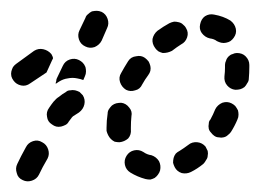

<svg xmlns="http://www.w3.org/2000/svg" viewBox="-24 -307 480 355"><path d="M54 -44Q46 -49 37 -46Q28 -43 24 -35Q14 -17 8 -4Q4 4 7 13Q9 22 18 26Q26 30 35 27Q44 24 48 16Q54 3 64 -14Q68 -22 65 -31Q62 -40 54 -44ZM210 -19Q205 -11 207 -2Q209 7 217 12Q230 20 245 24Q249 25 254 25Q258 24 262 22Q266 19 268 16Q271 12 272 8Q274 -1 270 -9Q265 -17 256 -20Q248 -21 241 -26Q233 -31 224 -29Q215 -27 210 -19ZM297 -15Q296 -11 296 -6Q297 -2 299 2Q303 10 312 13Q321 15 329 11Q341 5 352 -4Q355 -7 357 -11Q360 -15 360 -19Q361 -23 360 -28Q358 -32 356 -36Q350 -43 341 -44Q331 -45 324 -39Q316 -33 308 -28Q304 -26 301 -23Q298 -19 297 -15ZM215 -108Q209 -116 200 -117Q196 -117 191 -116Q187 -115 183 -112Q180 -109 178 -106Q175 -102 175 -97Q173 -84 173 -71Q173 -68 173 -65Q174 -61 176 -57Q178 -53 181 -50Q184 -47 188 -45Q193 -44 197 -44Q206 -45 213 -51Q219 -58 218 -68Q218 -69 218 -71Q218 -82 219 -92Q221 -101 215 -108ZM362 -69Q363 -65 366 -62Q369 -58 372 -56Q376 -53 381 -53Q385 -52 389 -53Q394 -54 397 -57Q401 -60 403 -63Q410 -74 415 -86Q417 -90 417 -95Q417 -99 416 -103Q414 -107 411 -111Q408 -114 404 -116Q396 -120 387 -117Q378 -113 374 -105Q370 -95 365 -86Q362 -83 362 -78Q361 -74 362 -69ZM111 -92Q117 -96 122 -99Q130 -105 132 -114Q134 -123 129 -131Q126 -134 123 -137Q119 -139 115 -140Q110 -141 106 -140Q101 -140 98 -137Q91 -133 85 -128Q80 -125 75 -119Q71 -114 67 -108Q61 -100 63 -91Q64 -82 72 -77Q76 -74 80 -73Q84 -72 89 -73Q93 -74 97 -76Q101 -78 103 -82Q107 -87 109 -90Q110 -91 111 -92Q111 -92 111 -92ZM254 -185Q253 -189 251 -193Q248 -197 244 -200Q237 -205 228 -203Q218 -202 213 -194Q206 -183 200 -172Q195 -164 198 -155Q201 -146 209 -141Q217 -137 226 -140Q235 -142 239 -151Q244 -160 250 -168Q253 -172 254 -176Q255 -181 254 -185ZM396 -149Q402 -142 411 -141Q416 -141 420 -142Q424 -143 428 -146Q431 -149 433 -153Q436 -157 436 -161Q437 -172 437 -183V-187Q437 -196 430 -203Q424 -209 414 -209Q410 -209 406 -207Q402 -206 399 -203Q395 -199 394 -195Q392 -191 392 -187V-182Q392 -174 391 -166Q390 -156 396 -149ZM73 -203Q72 -205 71 -207Q65 -214 56 -216Q47 -218 39 -213L6 -189Q3 -187 0 -183Q-2 -179 -3 -175Q-4 -171 -3 -166Q-2 -162 1 -158Q6 -151 15 -149Q24 -147 32 -153L62 -173L72 -195Q73 -197 74 -199Q74 -201 73 -203ZM81 -162 92 -185Q96 -194 105 -197Q114 -200 122 -196Q126 -194 129 -191Q132 -188 134 -183Q135 -179 135 -175Q135 -170 133 -166L130 -159Q125 -161 119 -162Q110 -164 101 -162Q93 -161 85 -156Q82 -154 79 -152Q79 -155 80 -157Q80 -160 81 -162ZM320 -255Q318 -259 314 -262Q311 -265 306 -266Q302 -267 298 -267Q293 -266 289 -264Q278 -258 267 -250Q260 -244 258 -235Q257 -226 263 -218Q265 -215 269 -212Q273 -210 277 -209Q282 -209 286 -210Q290 -211 294 -213Q303 -220 311 -225Q319 -229 322 -238Q325 -247 320 -255ZM134 -221Q142 -217 151 -220Q160 -224 164 -232L174 -255Q178 -263 175 -272Q172 -281 164 -285Q159 -287 155 -287Q151 -287 146 -286Q142 -284 139 -281Q135 -278 134 -274L123 -251Q119 -243 122 -234Q125 -225 134 -221ZM394 -228Q399 -229 402 -231Q406 -234 408 -237Q414 -245 412 -254Q410 -263 402 -269Q389 -277 372 -280Q363 -282 355 -277Q348 -272 346 -262Q344 -253 349 -246Q355 -238 364 -236Q372 -235 377 -231Q381 -229 385 -228Q390 -227 394 -228Z"/></svg>

Font: FRB American Cursive Guidelines Arrows Dashed Extrabold
Style: Bold Italic
Weight: 800
Italic angle: -25°
Version: Version 2.0;Modular Font Editor K font №1